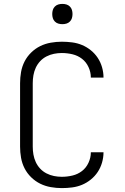

<svg xmlns="http://www.w3.org/2000/svg" viewBox="-20 -957 640 985"><path d="M297 8Q269 8 240.5 3Q212 -2 186.5 -14.5Q161 -27 140 -47.5Q119 -68 106 -93.5Q93 -119 88 -147.5Q83 -176 83 -205V-530Q83 -559 88 -587.5Q93 -616 106 -641.5Q119 -667 140 -687.5Q161 -708 186.5 -720.5Q212 -733 240.5 -738Q269 -743 297 -743Q324 -743 350.5 -739.5Q377 -736 401 -726Q425 -716 446 -699Q467 -682 481.5 -660Q496 -638 503.5 -612Q511 -586 511 -560Q511 -560 511 -559.5Q511 -559 511 -559H446Q446 -559 446 -559.5Q446 -560 446 -560Q446 -587 434 -613Q422 -639 400.5 -655.5Q379 -672 352 -678.5Q325 -685 297 -685Q277 -685 257 -681Q237 -677 218.5 -667.5Q200 -658 186 -643Q172 -628 163.5 -609.5Q155 -591 151.5 -571Q148 -551 148 -530V-205Q148 -184 151.5 -164Q155 -144 163.5 -125.5Q172 -107 186 -92Q200 -77 218.5 -67.5Q237 -58 257 -54Q277 -50 297 -50Q325 -50 352 -56.5Q379 -63 400.5 -79.5Q422 -96 434 -122Q446 -148 446 -175Q446 -175 446 -175.5Q446 -176 446 -176H511Q511 -176 511 -175.5Q511 -175 511 -175Q511 -149 503.5 -123Q496 -97 481.5 -75Q467 -53 446 -36Q425 -19 401 -9Q377 1 350.5 4.5Q324 8 297 8ZM300 -833Q289 -833 279 -836Q269 -839 261.5 -846.5Q254 -854 251 -864Q248 -874 248 -885Q248 -896 251 -906Q254 -916 261.5 -923.5Q269 -931 279 -934Q289 -937 300 -937Q311 -937 321 -934Q331 -931 338.5 -923.5Q346 -916 349 -906Q352 -896 352 -885Q352 -874 349 -864Q346 -854 338.5 -846.5Q331 -839 321 -836Q311 -833 300 -833Z"/></svg>

Font: Iosevka Aile Custom Light
Style: Regular
Weight: 300
Designer: Belleve Invis
Foundry: Belleve Invis
Version: Version 17.0.2; ttfautohint (v1.8.3)